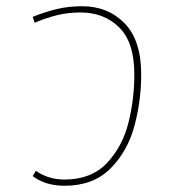

<svg xmlns="http://www.w3.org/2000/svg" viewBox="-20 -587 546 616"><path d="M187 -11Q273 -11 323 -64Q373 -117 392 -193Q411 -269 411 -348Q411 -451 362.5 -499Q314 -547 238 -547Q199 -547 164 -538.5Q129 -530 91 -514L85 -533Q125 -549 162.5 -558Q200 -567 244 -567Q326 -567 379.5 -512.5Q433 -458 433 -348Q433 -263 411 -182Q389 -101 334 -46Q279 9 187 9Q126 9 85 -22L95 -39Q135 -11 187 -11Z"/></svg>

Font: FiraGO Thin
Style: Italic
Weight: 100
Italic angle: -8°
Designer: bBox Type GmbH
Foundry: bBox Type GmbH
Version: Version 1.001